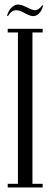

<svg xmlns="http://www.w3.org/2000/svg" viewBox="-20 -826 222 846"><path d="M170 -801 166 -803C156 -788 144 -781 134 -781C114 -781 83 -807 59 -806C38 -805 19 -786 11 -757L15 -755C25 -772 37 -781 52 -781C77 -781 102 -755 126 -755C142 -755 161 -767 170 -801ZM14 0H168V-16H123V-683H168V-699H14V-683H59V-16H14Z"/></svg>

Font: Emberly
Style: Regular
Weight: 400
Designer: Rajesh Rajput
Foundry: Rajesh Rajput
Version: Version 1.000